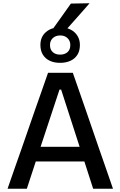

<svg xmlns="http://www.w3.org/2000/svg" viewBox="-20 -1161 740 1181"><path d="M26.5 0Q46.5 -57.5 68.5 -121Q90.5 -184.5 111 -241.5L196 -486.5Q219.5 -552.5 238 -605.8Q256.5 -659 275.5 -713H428Q447.5 -657.5 465.8 -604.5Q484 -551.5 507 -486L591.5 -240.5Q612 -181.5 633.8 -119.2Q655.5 -57 675 0H553Q533.5 -60.5 513 -124.2Q492.5 -188 474 -245L356 -610H346L226.5 -248.5Q207 -189.5 186 -125Q165 -60.5 145 0ZM173 -168 184 -258H530L539 -168ZM349.5 -774.5Q313.5 -774.5 286.5 -787Q259.5 -799.5 244 -824.2Q228.5 -849 228.5 -884.5Q228.5 -934 262.2 -963.5Q296 -993 350.5 -993Q386.5 -993 413.8 -979.2Q441 -965.5 456.2 -941Q471.5 -916.5 471.5 -884.5Q471.5 -848.5 456 -824Q440.5 -799.5 413.2 -787Q386 -774.5 349.5 -774.5ZM349.5 -825Q377.5 -825 395 -840Q412.5 -855 412.5 -884Q412.5 -910 395.2 -926.5Q378 -943 350.5 -943Q322.5 -943 305 -926.8Q287.5 -910.5 287.5 -884Q287.5 -855 305 -840Q322.5 -825 349.5 -825ZM284.5 -954.5Q318 -1001 350.8 -1047Q383.5 -1093 416 -1139L531 -1141Q503 -1109 475.8 -1078Q448.5 -1047 421.2 -1016.5Q394 -986 367.5 -956Z"/></svg>

Font: Commissioner Thin Medium
Style: Regular
Weight: 500
Version: Version 1.000